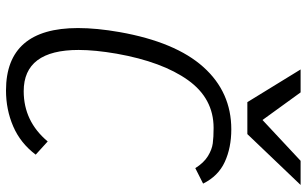

<svg xmlns="http://www.w3.org/2000/svg" viewBox="-211 -794 1022 640"><g transform="rotate(90 300.0 -474.0)"><path d="M73.5 -223Q73.5 -285 87 -362Q120 -548 203.5 -641Q287 -734 411 -734Q472.5 -734 519.8 -712.2Q567 -690.5 592 -640L540.5 -614Q522.5 -642.5 500.5 -656Q478.5 -669.5 458 -672.2Q437.5 -675 406.5 -675Q308 -675 247 -589.5Q186 -504 159 -352Q146.5 -279.5 146.5 -225Q146.5 -42 284 -42Q384.5 -42 451.5 -122L495.5 -82Q457 -31 401.2 -7Q345.5 17 281.5 17Q73.5 17 73.5 -223ZM211.5 -965H288L380 -838L516 -965H596.5L427 -787.5H320.5Z"/></g></svg>

Font: JuliaMono Light
Style: Italic
Weight: 300
Italic angle: -9°
Monospace: yes
Designer: cormullion
Foundry: corm
Version: Version 0.054; ttfautohint (v1.8.4)